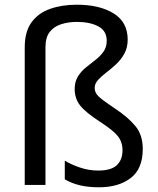

<svg xmlns="http://www.w3.org/2000/svg" viewBox="-20 -785 671 815"><path d="M522 -617Q522 -583 508 -557.5Q494 -532 473 -512.5Q452 -493 431 -477Q410 -461 396 -445.5Q382 -430 382 -412Q382 -399 388.5 -388Q395 -377 414 -362.5Q433 -348 470 -323Q524 -287 555 -249.5Q586 -212 586 -153Q586 -68 534.5 -29Q483 10 400 10Q353 10 317 1Q281 -8 255 -24V-103Q281 -87 319 -74Q357 -61 397 -61Q452 -61 476 -84Q500 -107 500 -147Q500 -183 479.5 -208Q459 -233 406 -267Q343 -308 320 -337.5Q297 -367 297 -407Q297 -438 310.5 -460Q324 -482 344.5 -498.5Q365 -515 385.5 -531Q406 -547 419.5 -566Q433 -585 433 -612Q433 -654 397.5 -673Q362 -692 306 -692Q271 -692 240.5 -682.5Q210 -673 191.5 -650Q173 -627 173 -584V0H85V-584Q85 -651 114 -690.5Q143 -730 193 -747.5Q243 -765 306 -765Q403 -765 462.5 -728Q522 -691 522 -617Z"/></svg>

Font: Noto Sans Old Hungarian
Style: Regular
Weight: 400
Designer: Monotype Design Team
Foundry: Monotype Imaging Inc.
Version: Version 2.005; ttfautohint (v1.8.4.7-5d5b)